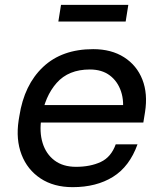

<svg xmlns="http://www.w3.org/2000/svg" viewBox="-20 -755 652 793"><path d="M280 18Q202 18 147.5 -18Q93 -54 69 -116.5Q45 -179 57 -258L60 -276Q80 -405 158 -478.5Q236 -552 365 -552Q440 -552 492.5 -518.5Q545 -485 568 -426.5Q591 -368 579 -292L572 -249H98L109 -321H513L485 -282Q494 -335 480 -377Q466 -419 433.5 -443.5Q401 -468 351 -468Q263 -468 214 -412.5Q165 -357 151 -267Q142 -210 156 -164.5Q170 -119 205 -92.5Q240 -66 294 -66Q353 -66 396 -86Q439 -106 458 -159H548Q515 -67 446.5 -24.5Q378 18 280 18ZM499 -666H221L232 -735H510Z"/></svg>

Font: Sora Variable Italic
Style: Regular
Weight: 400
Designer: Jonathan Barnbrook, Julián Moncada
Foundry: Barnbrook Fonts
Version: Version 2.000